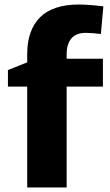

<svg xmlns="http://www.w3.org/2000/svg" viewBox="-20 -827 484 847"><path d="M274 -568H434V-445H274V0H100V-445H15V-518L100 -552V-588Q100 -694 156.5 -750.5Q213 -807 328 -807Q370 -807 436 -799L425 -677Q385 -682 358 -682Q316 -682 295 -657.5Q274 -633 274 -586Z"/></svg>

Font: Martel Sans Black
Style: Regular
Weight: 900
Designer: Dan Reynolds and Mathieu Réguer
Foundry: Dan Reynolds and Mathieu Réguer
Version: Version 1.002; ttfautohint (v1.1) -l 5 -r 5 -G 72 -x 0 -D la